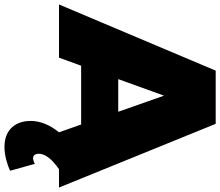

<svg xmlns="http://www.w3.org/2000/svg" viewBox="-93 -658 985 859"><g transform="rotate(90 399.5 -228.5)"><path d="M678 116C665 116 658 107 658 90C658 57 690 26 727 0H809L524 -701H286L-10 0H228L264 -99H527L562 0C529 40 511 84 511 127C511 191 547 244 627 244C665 244 705 232 734 219L703 108C694 113 685 116 678 116ZM324 -265 398 -470 470 -265Z"/></g></svg>

Font: Montserrat arm Black
Style: Regular
Weight: 900
Designer: Julieta Ulanovsky
Foundry: Julieta Ulanovsky
Version: Version 6.000;PS 006.000;hotconv 1.0.88;makeotf.lib2.5.64775